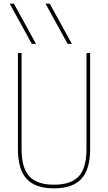

<svg xmlns="http://www.w3.org/2000/svg" viewBox="-20 -1020 590 1050"><path d="M154 -780 33 -1000H56L177 -780ZM350 -780 229 -1000H252L373 -780ZM275 10Q173 10 125.5 -42Q78 -94 78 -205V-730H98V-205Q98 -102 140 -56Q182 -10 275 -10Q369 -10 411 -56Q453 -102 453 -205V-730H473V-205Q473 -94 425 -42Q377 10 275 10Z"/></svg>

Font: M PLUS Code Latin SemiExpanded Thin
Style: Regular
Weight: 250
Width: 6
Designer: Coji Morishita
Foundry: UNDERFOREST DESIGN
Version: Version 1.002; ttfautohint (v1.8.3)